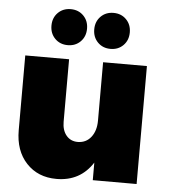

<svg xmlns="http://www.w3.org/2000/svg" viewBox="-55 -823 777 882"><g transform="rotate(5 334.0 -382.5)"><path d="M294.7 -631.3Q271.5 -607.9 235.8 -607.9Q200.2 -607.9 177 -631.3Q153.8 -654.8 153.8 -690.9Q153.8 -727.1 177 -750.5Q200.2 -773.9 235.8 -773.9Q271.5 -773.9 294.7 -750.5Q317.9 -727.1 317.9 -690.9Q317.9 -654.8 294.7 -631.3ZM491.9 -631.3Q468.8 -607.9 433.1 -607.9Q397.5 -607.9 374.3 -631.3Q351.1 -654.8 351.1 -690.9Q351.1 -727.1 374.3 -750.5Q397.5 -773.9 433.1 -773.9Q468.8 -773.9 491.9 -750.5Q515.1 -727.1 515.1 -690.9Q515.1 -654.8 491.9 -631.3ZM404.8 -543.9H606.9V0H404.8V-81.1Q347.2 8.8 237.8 8.8Q151.9 8.8 98.9 -47.9Q45.9 -104.5 45.9 -199.2V-543.9H248V-255.9Q248 -216.3 267.8 -192.6Q287.6 -168.9 320.8 -168.9Q359.4 -169.4 382.1 -198.7Q404.8 -228 404.8 -274.9Z"/></g></svg>

Font: Montserrat arm ExtraBold
Style: Regular
Weight: 800
Designer: Julieta Ulanovsky
Foundry: Julieta Ulanovsky
Version: Version 6.000;PS 006.000;hotconv 1.0.88;makeotf.lib2.5.64775